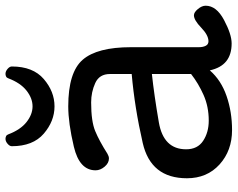

<svg xmlns="http://www.w3.org/2000/svg" viewBox="-102 -746 861 696"><g transform="rotate(-90 328.0 -397.5)"><path d="M30.3 0ZM655.8 -82Q655.8 -43 604 -15.4Q552.2 12.2 519 12.2Q479 12.2 454.6 -7.3Q430.2 -26.9 421.4 -66.9Q385.7 -25.9 328.1 -6.1Q270.5 13.7 205.1 13.7Q130.4 13.7 80.3 -31.7Q30.3 -77.1 30.3 -149.9Q30.3 -280.8 158.2 -310.1Q286.1 -339.4 408.2 -350.1V-429.2Q408.2 -467.3 375.5 -482.2Q342.8 -497.1 305.2 -497.1Q236.8 -497.1 201.4 -482.4Q166 -467.8 119.1 -438Q114.7 -435.5 110.6 -434.1Q106.4 -432.6 102.1 -432.6Q85.4 -432.6 72.3 -448.2Q59.1 -463.9 59.1 -481Q59.1 -539.6 144.8 -559.8Q230.5 -580.1 291 -580.1Q414.6 -580.1 460 -527.6Q505.4 -475.1 505.4 -353V-106.9Q505.4 -91.8 510.5 -81.8Q515.6 -71.8 526.9 -71.8Q548.8 -71.8 576.2 -98.1Q603.5 -124.5 621.1 -124.5Q631.8 -124.5 643.8 -110.1Q655.8 -95.7 655.8 -82ZM408.2 -276.9Q331.1 -268.6 233.2 -251.7Q135.3 -234.9 135.3 -152.8Q135.3 -111.3 166 -91.1Q196.8 -70.8 239.3 -70.8Q290 -70.8 332.3 -89.6Q374.5 -108.4 408.2 -134.8ZM189.5 -797.4Q206.1 -753.4 233.9 -731.4Q261.7 -709.5 291 -709.5Q320.3 -709.5 348.1 -731.4Q376 -753.4 392.6 -797.4Q394.5 -803.2 399.2 -805.4Q403.8 -807.6 408.7 -807.6Q418 -807.6 426.8 -800Q435.5 -792.5 435.5 -784.7Q435.5 -708 390.1 -668.9Q344.7 -629.9 291 -629.9Q237.3 -629.9 191.9 -668.9Q146.5 -708 146.5 -784.7Q146.5 -792.5 155.3 -800Q164.1 -807.6 173.3 -807.6Q178.2 -807.6 182.9 -805.4Q187.5 -803.2 189.5 -797.4Z"/></g></svg>

Font: Cutive
Style: Regular
Weight: 400
Designer: Vernon Adams
Version: Version 1.002